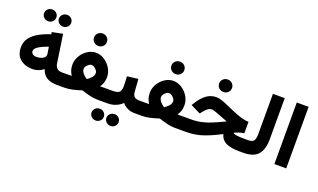

<svg xmlns="http://www.w3.org/2000/svg" viewBox="-91 -1260 3327 2006"><g transform="rotate(20 1572.5 -257.0)"><path d="M311 -659.7Q311 -687 331.1 -706.1Q351.1 -725.1 379.4 -725.1Q407.7 -725.1 427.5 -706.1Q447.3 -687 447.3 -659.7Q447.3 -632.3 427.5 -613.3Q407.7 -594.2 379.4 -594.2Q351.1 -594.2 331.1 -613.3Q311 -632.3 311 -659.7ZM146 -659.7Q146 -687 166 -706.1Q186 -725.1 214.4 -725.1Q242.7 -725.1 262.5 -706.1Q282.2 -687 282.2 -659.7Q282.2 -632.3 262.5 -613.3Q242.7 -594.2 214.4 -594.2Q186 -594.2 166 -613.3Q146 -632.3 146 -659.7ZM527.8 0Q459.5 0 415.5 -26.1Q371.6 -52.2 352.1 -111.8Q295.9 -67.9 229.5 -67.9Q148.4 -67.9 94.2 -112.1Q40 -156.2 40 -242.7Q40 -306.2 76.7 -351.3Q113.3 -396.5 171.1 -427.2Q229 -458 292 -477.1L288.6 -500.5L406.7 -524.4L453.1 -210.9Q457.5 -181.2 476.3 -161.1Q495.1 -141.1 529.8 -141.1H544.9V0ZM325.2 -262.2Q325.2 -269 324 -277.6Q322.8 -286.1 321.3 -295.4L313 -346.7Q278.3 -335 244.9 -319.6Q211.4 -304.2 189.7 -285.9Q168 -267.6 168 -246.6Q168 -226.6 184.3 -214.1Q200.7 -201.7 227.1 -201.7Q249.5 -201.7 272.2 -208.3Q294.9 -214.8 310.1 -228.3Q325.2 -241.7 325.2 -262.2Z M723.1 -599.6Q723.1 -628.9 744.1 -648.9Q765.1 -668.9 794.9 -668.9Q825.2 -668.9 845.7 -648.9Q866.2 -628.9 866.2 -599.6Q866.2 -570.3 845.7 -550.3Q825.2 -530.3 794.9 -530.3Q765.1 -530.3 744.1 -550.3Q723.1 -570.3 723.1 -599.6ZM993.2 -254.9Q993.2 -223.1 985.1 -195.8Q977.1 -168.5 958 -141.6Q969.2 -141.1 978.5 -141.1Q987.8 -141.1 995.6 -141.1H1042.5V0H976.1Q935.5 0 888.2 -12Q840.8 -23.9 798.3 -38.1Q754.4 -22.9 705.8 -11.5Q657.2 0 614.3 0H525.4V-141.1H598.1Q609.4 -141.1 618.9 -141.4Q628.4 -141.6 642.1 -142.1Q623.5 -169.4 615.7 -197Q607.9 -224.6 607.9 -255.9Q607.9 -294.4 623.8 -330.3Q639.6 -366.2 666.7 -394.8Q693.8 -423.3 728 -439.9Q762.2 -456.5 798.3 -456.5Q848.1 -456.5 892.8 -428Q937.5 -399.4 965.3 -353.3Q993.2 -307.1 993.2 -254.9ZM799.3 -320.8Q785.2 -320.8 769.8 -310.1Q754.4 -299.3 743.7 -283.9Q732.9 -268.6 732.9 -253.9Q732.9 -235.8 743.9 -218Q754.9 -200.2 770.8 -186.3Q786.6 -172.4 800.3 -164.6Q822.8 -176.8 845.5 -201.7Q868.2 -226.6 868.2 -254.9Q868.2 -269.5 856.7 -284.9Q845.2 -300.3 829.3 -310.5Q813.5 -320.8 799.3 -320.8Z M1022 -141.1H1095.7Q1149.4 -141.1 1169.7 -159.4Q1189.9 -177.7 1189.9 -226.6Q1189.9 -255.4 1188.5 -282.5Q1187 -309.6 1185.1 -335.4L1307.1 -350.6L1316.9 -210.9Q1319.3 -173.8 1337.4 -157.5Q1355.5 -141.1 1395 -141.1H1405.3V0H1394Q1345.2 0 1310.3 -17.6Q1275.4 -35.2 1252.9 -63.5Q1223.1 -33.7 1182.4 -16.8Q1141.6 0 1095.7 0H1022ZM1131.8 145.5Q1131.8 118.2 1151.9 99.1Q1171.9 80.1 1200.2 80.1Q1228.5 80.1 1248.3 99.1Q1268.1 118.2 1268.1 145.5Q1268.1 172.9 1248.3 191.9Q1228.5 210.9 1200.2 210.9Q1171.9 210.9 1151.9 191.9Q1131.8 172.9 1131.8 145.5ZM966.8 145.5Q966.8 118.2 986.8 99.1Q1006.8 80.1 1035.2 80.1Q1063.5 80.1 1083.3 99.1Q1103 118.2 1103 145.5Q1103 172.9 1083.3 191.9Q1063.5 210.9 1035.2 210.9Q1006.8 210.9 986.8 191.9Q966.8 172.9 966.8 145.5Z M1583.5 -599.6Q1583.5 -628.9 1604.5 -648.9Q1625.5 -668.9 1655.3 -668.9Q1685.5 -668.9 1706.1 -648.9Q1726.6 -628.9 1726.6 -599.6Q1726.6 -570.3 1706.1 -550.3Q1685.5 -530.3 1655.3 -530.3Q1625.5 -530.3 1604.5 -550.3Q1583.5 -570.3 1583.5 -599.6ZM1853.5 -254.9Q1853.5 -223.1 1845.5 -195.8Q1837.4 -168.5 1818.4 -141.6Q1829.6 -141.1 1838.9 -141.1Q1848.1 -141.1 1856 -141.1H1902.8V0H1836.4Q1795.9 0 1748.5 -12Q1701.2 -23.9 1658.7 -38.1Q1614.7 -22.9 1566.2 -11.5Q1517.6 0 1474.6 0H1385.7V-141.1H1458.5Q1469.7 -141.1 1479.2 -141.4Q1488.8 -141.6 1502.4 -142.1Q1483.9 -169.4 1476.1 -197Q1468.3 -224.6 1468.3 -255.9Q1468.3 -294.4 1484.1 -330.3Q1500 -366.2 1527.1 -394.8Q1554.2 -423.3 1588.4 -439.9Q1622.6 -456.5 1658.7 -456.5Q1708.5 -456.5 1753.2 -428Q1797.9 -399.4 1825.7 -353.3Q1853.5 -307.1 1853.5 -254.9ZM1659.7 -320.8Q1645.5 -320.8 1630.1 -310.1Q1614.7 -299.3 1604 -283.9Q1593.3 -268.6 1593.3 -253.9Q1593.3 -235.8 1604.2 -218Q1615.2 -200.2 1631.1 -186.3Q1647 -172.4 1660.6 -164.6Q1683.1 -176.8 1705.8 -201.7Q1728.5 -226.6 1728.5 -254.9Q1728.5 -269.5 1717 -284.9Q1705.6 -300.3 1689.7 -310.5Q1673.8 -320.8 1659.7 -320.8Z M2115.7 -594.7Q2115.7 -624 2136.7 -644Q2157.7 -664.1 2187.5 -664.1Q2217.8 -664.1 2238.3 -644Q2258.8 -624 2258.8 -594.7Q2258.8 -565.4 2238.3 -545.4Q2217.8 -525.4 2187.5 -525.4Q2157.7 -525.4 2136.7 -545.4Q2115.7 -565.4 2115.7 -594.7ZM2541.5 -322.8V-195.3Q2513.2 -192.4 2484.1 -182.4Q2455.1 -172.4 2433.6 -162.6Q2442.9 -148.9 2478.8 -145Q2514.6 -141.1 2557.6 -141.1H2584.5V0H2555.7Q2466.3 0 2411.9 -23.7Q2357.4 -47.4 2337.4 -112.3Q2247.1 -64 2157 -32Q2066.9 0 1964.8 0H1883.3V-141.1H1966.3Q2029.3 -141.1 2083.3 -153.1Q2137.2 -165 2194.8 -189Q2252.4 -212.9 2325.7 -248.5Q2250.5 -276.4 2204.1 -294.9Q2157.7 -313.5 2140.6 -313.5Q2114.3 -313.5 2093 -297.1Q2071.8 -280.8 2058.1 -262.7L2032.2 -230L1922.9 -283.7L1944.8 -318.8Q1979.5 -375.5 2027.8 -412.8Q2076.2 -450.2 2141.1 -450.2Q2168.5 -450.2 2204.8 -437.5Q2241.2 -424.8 2283 -406Q2324.7 -387.2 2369.4 -368.4Q2414.1 -349.6 2457.8 -336.4Q2501.5 -323.2 2541.5 -322.8Z M2564.9 -141.1H2602.1Q2652.8 -141.1 2667 -165Q2681.2 -189 2681.2 -237.8V-684.6H2812.5V-226.1Q2812.5 -114.3 2762.9 -57.1Q2713.4 0 2601.6 0H2564.9Z M3078.1 -684.6V-0.5H2946.3V-684.6Z"/></g></svg>

Font: Vazirmatn RD FD ExtraBold
Style: Regular
Weight: 800
Designer: Saber Rastikerdar
Foundry: Saber Rastikerdar
Version: Version 33.003